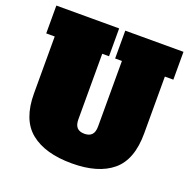

<svg xmlns="http://www.w3.org/2000/svg" viewBox="-138 -913 1056 1063"><g transform="rotate(20 390.5 -382.0)"><path d="M66 -279V-614H16V-778H386V-614H346V-228Q346 -195 360.5 -179.5Q375 -164 404 -164Q433 -164 447.5 -179.5Q462 -195 462 -228V-614H422V-778H765V-614H715V-279Q715 -124 632 -55Q549 14 394 14Q237 14 151.5 -55Q66 -124 66 -279Z"/></g></svg>

Font: Alfa Slab One
Style: Regular
Weight: 400
Designer: JM Sole
Foundry: JM Sole
Version: Version 2.000